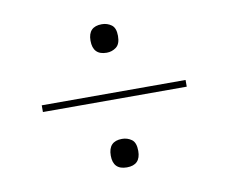

<svg xmlns="http://www.w3.org/2000/svg" viewBox="-56 -639 671 564"><g transform="rotate(-10 279.5 -357.5)"><path d="M280 -486Q296 -486 308.5 -495.5Q321 -505 321 -529Q321 -553 308.5 -562Q296 -571 280 -571Q239 -571 239 -529Q239 -486 280 -486ZM65 -347H494V-367H65ZM280 -144Q321 -144 321 -186Q321 -211 308.5 -220Q296 -229 280 -229Q239 -229 239 -186Q239 -144 280 -144Z"/></g></svg>

Font: Noto Serif Display Semi
Style: Regular
Weight: 600
Designer: Monotype Design Team
Foundry: Monotype Imaging Inc.
Version: Version 1.900